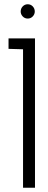

<svg xmlns="http://www.w3.org/2000/svg" viewBox="-20 -880 227 900"><path d="M110 -860Q96 -860 86.5 -850Q77 -840 77 -826Q77 -813 86.5 -803Q96 -793 110 -793Q124 -793 133.5 -803Q143 -813 143 -826Q143 -840 133.5 -850Q124 -860 110 -860ZM20 -651 88 -649V0H144V-700H20Z"/></svg>

Font: Advent Pro
Style: Regular
Weight: 400
Designer: VivaRado, Andreas Kalpakidis
Foundry: VivaRado, Andreas Kalpakidis
Version: Version 3.000